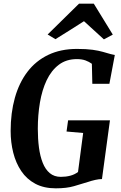

<svg xmlns="http://www.w3.org/2000/svg" viewBox="-20 -1018 660 1046"><path d="M284 8Q219 8 172.2 -17Q125.5 -42 96 -85.8Q66.5 -129.5 52.2 -186Q38 -242.5 38 -304.5Q38 -403 61 -485Q84 -567 129.5 -626.8Q175 -686.5 242.8 -719Q310.5 -751.5 399.5 -751.5Q451 -751.5 484.5 -746.8Q518 -742 540.5 -735.5Q563 -729 580.5 -724Q587 -722.5 593.2 -721Q599.5 -719.5 605.5 -718.5L576 -561.5H483L480.5 -670.5Q465.5 -681.5 445.8 -688.8Q426 -696 399 -696Q341 -696 300.2 -665Q259.5 -634 234.2 -580.8Q209 -527.5 197.5 -459.2Q186 -391 186 -316.5Q186 -262 192.2 -214.5Q198.5 -167 212.8 -131Q227 -95 251.2 -74.8Q275.5 -54.5 311.5 -54.5Q339 -54.5 362.8 -60.8Q386.5 -67 405 -81L433 -293.5L342.5 -301.5L351 -362.5H579L535.5 -42.5Q519.5 -42.5 498.5 -37.8Q477.5 -33 458.5 -26.5Q423 -15.5 383 -3.8Q343 8 284 8ZM239.5 -830 410.5 -998H491L594.5 -829.5L546 -803.5Q519 -828 491.8 -853Q464.5 -878 437.5 -902.5Q399 -878 360 -853.2Q321 -828.5 282 -804.5Z"/></svg>

Font: Merriweather 24pt SemiCondensed
Style: Bold Italic
Weight: 700
Width: 4
Italic angle: -7.8°
Designer: Eben Sorkin
Foundry: Eben Sorkin
Version: Version 2.101